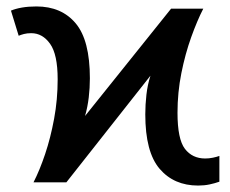

<svg xmlns="http://www.w3.org/2000/svg" viewBox="-20 -566 715 596"><path d="M84 0Q103 -37 120 -87.5Q137 -138 148 -197.5Q159 -257 159 -320Q159 -397 135.5 -430Q112 -463 77 -463Q64 -463 54.5 -460.5Q45 -458 38 -455L14 -533Q28 -539 48 -542.5Q68 -546 93 -546Q171 -546 215 -493.5Q259 -441 259 -323Q259 -293 255.5 -263.5Q252 -234 244 -206L511 -539H611Q592 -502 573.5 -450.5Q555 -399 543 -339Q531 -279 531 -216Q531 -134 554 -104Q577 -74 617 -74Q629 -74 641 -76.5Q653 -79 661 -82V-2Q647 3 630.5 6.5Q614 10 595 10Q520 10 475.5 -42Q431 -94 431 -211Q431 -241 434.5 -272Q438 -303 447 -331L186 0Z"/></svg>

Font: Noto Sans Medium
Style: Regular
Weight: 500
Designer: Monotype Design Team
Foundry: Monotype Imaging Inc.
Version: Version 2.007